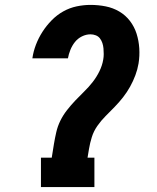

<svg xmlns="http://www.w3.org/2000/svg" viewBox="-20 -763 640 783"><path d="M147 0V-120H191L200 -176Q204 -200 209.5 -224Q215 -248 226 -270.5Q237 -293 253 -313.5Q269 -334 287 -353Q305 -372 323.5 -390Q342 -408 358 -428.5Q374 -449 385.5 -472.5Q397 -496 401 -520Q403 -531 403 -542.5Q403 -554 402 -565.5Q401 -577 397.5 -587.5Q394 -598 387.5 -606.5Q381 -615 370.5 -619Q360 -623 349 -623Q331 -623 314 -614.5Q297 -606 285.5 -591.5Q274 -577 267 -559.5Q260 -542 257 -525H112Q116 -553 126.5 -580.5Q137 -608 153 -633Q169 -658 190.5 -680Q212 -702 238 -716.5Q264 -731 292.5 -737Q321 -743 349 -743Q381 -743 411 -737Q441 -731 466.5 -716Q492 -701 510 -677.5Q528 -654 537 -625.5Q546 -597 548 -566Q550 -535 545 -504Q541 -480 532 -456Q523 -432 510.5 -409.5Q498 -387 482 -366.5Q466 -346 447.5 -327Q429 -308 410.5 -289.5Q392 -271 377 -249.5Q362 -228 354.5 -204Q347 -180 343 -156L337 -120H365V0Z"/></svg>

Font: Iosevka Etoile Heavy
Style: Italic
Weight: 900
Italic angle: -9°
Designer: Belleve Invis
Foundry: Belleve Invis
Version: Version 22.1.2; ttfautohint (v1.8.4)